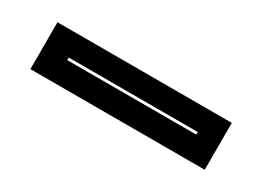

<svg xmlns="http://www.w3.org/2000/svg" viewBox="-21 -163 619 454"><g transform="rotate(30 289.0 64.0)"><path d="M51 128V0H527V128ZM116 66H468V59H116Z"/></g></svg>

Font: Tourney Thin ExtraBold
Style: Regular
Weight: 800
Version: Version 1.015